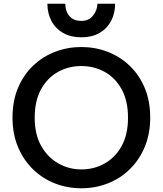

<svg xmlns="http://www.w3.org/2000/svg" viewBox="-20 -999 872 1029"><path d="M416 10Q341 10 274.5 -16Q208 -42 157 -91.5Q106 -141 76.5 -211Q47 -281 47 -369Q47 -458 76.5 -528Q106 -598 157.5 -647Q209 -696 275.5 -721.5Q342 -747 416 -747Q490 -747 556.5 -721.5Q623 -696 674.5 -647Q726 -598 755.5 -528Q785 -458 785 -369Q785 -281 755.5 -211Q726 -141 675 -91.5Q624 -42 557.5 -16Q491 10 416 10ZM416 -91Q484 -91 541 -123Q598 -155 632 -216.5Q666 -278 666 -368Q666 -459 632 -520.5Q598 -582 541.5 -613.5Q485 -645 416 -645Q347 -645 290.5 -613.5Q234 -582 200 -520.5Q166 -459 166 -368Q166 -278 201 -216.5Q236 -155 293 -123Q350 -91 416 -91ZM416 -799Q359 -799 318 -822.5Q277 -846 255.5 -887Q234 -928 234 -979H330Q330 -957 338 -936Q346 -915 365 -901Q384 -887 416 -887Q457 -887 479.5 -916.5Q502 -946 502 -979H597Q597 -928 575.5 -887Q554 -846 513.5 -822.5Q473 -799 416 -799Z"/></svg>

Font: Alata
Style: Regular
Weight: 400
Designer: Spyros Zevelakis, Eben Sorkin
Foundry: Spyros Zevelakis
Version: Version 1.005; ttfautohint (v1.8.4.7-5d5b)